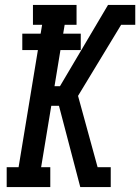

<svg xmlns="http://www.w3.org/2000/svg" viewBox="-20 -755 566 775"><path d="M7 0V-80H55L133 -553H70V-619H144L150 -655H113V-735H289V-655H241L235 -619H306V-553H224L200 -407H222L416 -735H526V-655H469L295 -368L374 -80H427V0H304L218 -328H187L146 -80H183V0Z"/></svg>

Font: Iosevka Slab Medium
Style: Italic
Weight: 500
Italic angle: -9°
Monospace: yes
Designer: Belleve Invis
Foundry: Belleve Invis
Version: Version 11.1.0; ttfautohint (v1.8.3)